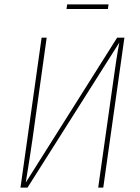

<svg xmlns="http://www.w3.org/2000/svg" viewBox="-20 -852 636 872"><path d="M449 0H426L491 -459Q508 -586 522 -659L105 0H73L169 -681H192L127 -216Q115 -133 97 -23L512 -681H545ZM470 -811H282L285 -832H473Z"/></svg>

Font: Fira Sans Condensed Thin
Style: Italic
Weight: 250
Width: 3
Italic angle: -8°
Designer: Carrois Corporate & Edenspiekermann AG
Foundry: Carrois Corporate GbR & Edenspiekermann AG
Version: Version 4.203